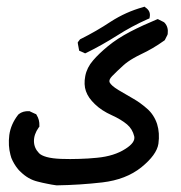

<svg xmlns="http://www.w3.org/2000/svg" viewBox="-20 -391 540 574"><path d="M148.9 163.1Q141.6 162.1 134.5 160.9Q127.4 159.7 120.6 158.2Q113.8 156.7 106.7 155.3Q99.6 153.8 92.8 151.9Q78.1 148.4 65.2 140.9Q52.2 133.3 41 122.1Q37.1 118.7 33.9 114.7Q30.8 110.8 27.8 106.7Q24.9 102.5 22.5 98.4Q20 94.2 17.8 89.8Q15.6 85.4 13.9 81.1Q12.2 76.7 11.2 71.8Q3.9 44.4 7.8 12.7Q12.2 -19.5 34.2 -47.9L35.2 -48.8L36.1 -49.8Q48.8 -59.6 66.9 -58.6H68.8L70.3 -57.6L85 -50.8L87.9 -49.8L89.4 -47.4Q98.6 -32.7 97.7 -15.1V-12.2L95.7 -9.8Q81.1 10.7 81.5 31.7Q82 51.8 96.7 66.9Q103 73.7 119.6 78.4Q136.2 83 162.6 84Q176.3 84.5 189.9 84.5Q203.6 84.5 217 84Q230.5 83.5 243.9 82.8Q257.3 82 270.5 80.6Q321.8 75.7 355.5 53.7Q385.3 34.7 381.3 16.6Q376 -5.4 359.9 -19Q351.1 -26.4 339.8 -33.2Q328.6 -40 314.5 -46.4Q283.7 -60.1 263.7 -79.6Q258.8 -84.5 254.6 -89.1Q250.5 -93.8 247.1 -98.6Q243.7 -103.5 241.2 -108.4Q238.8 -113.3 236.8 -118.7Q230 -138.2 234.9 -163.6Q239.7 -189 258.3 -210.4Q275.4 -230.5 303 -253.2Q330.6 -275.9 369.6 -296.4Q388.7 -306.2 408.2 -315.2Q427.7 -324.2 447.8 -332.5L451.7 -334L455.6 -332L469.2 -325.2L470.7 -324.2L472.2 -322.8Q483.9 -310.1 481.4 -290L481 -288.1L480.5 -286.6L473.6 -272.9L472.7 -271L470.7 -269.5Q437.5 -245.6 400.9 -228.5Q389.6 -223.1 379.9 -217.5Q370.1 -211.9 362.5 -206.5Q355 -201.2 349.1 -195.8Q330.1 -178.7 314.9 -163.1Q304.7 -152.3 307.6 -145Q312.5 -134.8 334.5 -121.6Q359.4 -106.9 378.9 -95.7Q399.4 -84 419.4 -66.4Q430.2 -57.1 437.7 -45.4Q445.3 -33.7 449.7 -20Q458 6.8 453.6 38.6Q448.7 71.8 402.3 109.4Q356.4 146 286.1 154.3Q218.3 162.1 150.4 163.1H149.9ZM230.5 -233.4 221.7 -237.3 216.8 -239.3 215.8 -244.1 212.9 -259.8 212.4 -264.2 214.8 -267.6 217.8 -271.5 219.2 -273.4 221.2 -274.4Q267.6 -297.4 311 -326.2Q356.4 -355.5 407.7 -369.6L412.1 -371.1L415.5 -368.2Q430.7 -357.9 427.7 -340.8L426.8 -335.9L421.9 -334Q373.5 -312.5 330.1 -284.7Q307.6 -270.5 284.7 -257.6Q261.7 -244.6 238.8 -233.4L234.4 -231.4Z"/></svg>

Font: NaikaiFont
Style: Bold
Weight: 700
Version: Version 1.89